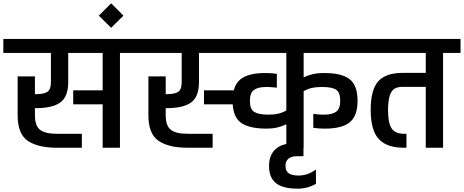

<svg xmlns="http://www.w3.org/2000/svg" viewBox="-30 -888 2788 1154"><path d="M796 -654V-570H691V0H587V-261H410V-345H587V-570H380V-395Q380 -307 333 -272.5Q286 -238 186 -238H180V-195Q180 -133 210 -108.5Q240 -84 312 -84H462V0H312Q198 0 137 -41.5Q76 -83 76 -195V-429H180V-322H186Q234 -322 255 -336Q276 -350 276 -395V-570H-10V-654Z M564 -794 638 -868 712 -794 638 -721Z M1098 -84H1248V0H1098Q984 0 923 -41.5Q862 -83 862 -195V-429H966V-322H972Q1020 -322 1041 -336Q1062 -350 1062 -395V-570H776V-654H1345V-570H1166V-395Q1166 -307 1119 -272.5Q1072 -238 972 -238H966V-195Q966 -133 996 -108.5Q1026 -84 1098 -84ZM1406 -345V-261H1196V-345Z M1795 -570V-423Q1848 -449 1910 -449H1921Q2024 -449 2071.5 -412Q2119 -375 2119 -282Q2119 -191 2072 -153Q2025 -115 1925 -115H1913Q1898 -115 1881 -116.5Q1864 -118 1853 -120V-204Q1881 -199 1907 -199H1919Q1967 -199 1991 -217Q2015 -235 2015 -282Q2015 -332 1990.5 -348.5Q1966 -365 1910 -365H1899Q1869 -365 1844.5 -359.5Q1820 -354 1795 -340V0H1691V-141Q1638 -115 1577 -115H1566Q1463 -116 1415.5 -152.5Q1368 -189 1368 -282Q1368 -373 1415 -411Q1462 -449 1562 -449H1574Q1589 -449 1606 -447.5Q1623 -446 1634 -444V-361Q1600 -365 1580 -365H1568Q1520 -365 1496 -347Q1472 -329 1472 -282Q1472 -233 1496.5 -216.5Q1521 -200 1577 -199H1588Q1617 -199 1641.5 -204.5Q1666 -210 1691 -224V-570H1325V-654H2161V-570Z M1587 109Q1587 44 1626.5 8Q1666 -28 1749 -28H1794V51H1754Q1722 51 1704 65.5Q1686 80 1686 109Q1686 140 1705.5 153.5Q1725 167 1764 167Q1792 167 1817 158.5Q1842 150 1869 131V217Q1818 246 1759 246Q1671 246 1629 213Q1587 180 1587 109Z M2738 -654V-570H2633V0H2529V-366H2391Q2359 -366 2340.5 -354.5Q2322 -343 2312.5 -313Q2303 -283 2302 -227Q2303 -144 2325.5 -114Q2348 -84 2396 -84H2413V0H2396Q2295 0 2246.5 -52.5Q2198 -105 2198 -227Q2198 -349 2243.5 -399.5Q2289 -450 2391 -450H2529V-570H2141V-654Z"/></svg>

Font: Biryani SemiBold
Style: Regular
Weight: 600
Designer: Dan Reynolds and Mathieu Réguer
Foundry: Dan Reynolds and Mathieu Réguer
Version: Version 1.004; ttfautohint (v1.1) -l 5 -r 5 -G 72 -x 0 -D la